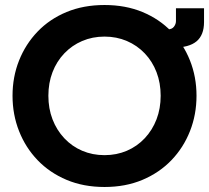

<svg xmlns="http://www.w3.org/2000/svg" viewBox="-20 -733 834 766"><path d="M397 13Q313 13 245.5 -15.5Q178 -44 130 -94Q82 -144 56 -210Q30 -276 30 -351Q30 -426 56 -491.5Q82 -557 130 -607Q178 -657 245.5 -685Q313 -713 397 -713Q481 -713 548.5 -685Q616 -657 664 -607Q712 -557 738 -491.5Q764 -426 764 -351Q764 -276 738 -210Q712 -144 664 -94Q616 -44 548.5 -15.5Q481 13 397 13ZM397 -114Q445 -114 486 -131.5Q527 -149 557.5 -181.5Q588 -214 604.5 -257Q621 -300 621 -351Q621 -402 604.5 -445Q588 -488 557.5 -520Q527 -552 486 -569.5Q445 -587 397 -587Q349 -587 308 -569.5Q267 -552 236.5 -520Q206 -488 189.5 -445Q173 -402 173 -351Q173 -300 189.5 -257Q206 -214 236.5 -181.5Q267 -149 308 -131.5Q349 -114 397 -114ZM618 -543V-616H650Q666 -616 674 -626.5Q682 -637 682 -649V-700H794V-645Q794 -593 764 -568Q734 -543 671 -543Z"/></svg>

Font: MuseoModerno Thin SemiBold
Style: Regular
Weight: 600
Version: Version 1.003